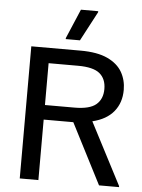

<svg xmlns="http://www.w3.org/2000/svg" viewBox="-58 -895 698 941"><g transform="rotate(5 291.5 -425.0)"><path d="M75 0V-650H317.5Q400 -650 450 -626.7Q500 -603.3 522.5 -564.2Q545 -525 545 -476.7Q545 -413.3 509.6 -370Q474.2 -326.7 405 -310L563.3 -5V0H465L312.5 -297.5H166.7V0ZM166.7 -369.2H311.7Q386.7 -369.2 418.3 -396.2Q450 -423.3 450 -472.5Q450 -522.5 418.3 -548.8Q386.7 -575 311.7 -575H166.7ZM240 -700V-705L301.7 -850H386.7V-845L310 -700Z"/></g></svg>

Font: Familjen Grotesk GF
Style: Regular
Weight: 400
Designer: Anders Wikstroem, Jonas Baeckman, Matilda Gysing, Kristian Moeller
Foundry: Familjen STHLM AB
Version: Version 2.000; Beta; Release 4; Build 6